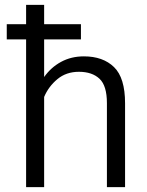

<svg xmlns="http://www.w3.org/2000/svg" viewBox="-20 -770 604 790"><path d="M313 -670.4V-607.9H161.6V-453.1Q189.5 -492.7 231.2 -515.4Q272.9 -538.1 325.2 -538.1Q403.8 -538.1 449.2 -493.9Q494.6 -449.7 494.6 -345.2V0H419.9V-345.7Q419.9 -417.5 389.4 -446Q358.9 -474.6 304.7 -474.6Q252.4 -474.6 216.1 -444.3Q179.7 -414.1 161.6 -371.1V0H87.4V-607.9H7.8V-670.4H87.4V-750H161.6V-670.4Z"/></svg>

Font: Vazirmatn RD Light
Style: Regular
Weight: 300
Designer: Saber Rastikerdar
Foundry: Saber Rastikerdar
Version: Version 32.102